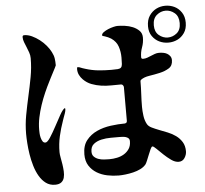

<svg xmlns="http://www.w3.org/2000/svg" viewBox="-60 -917 1120 1048"><g transform="rotate(-5 500.0 -393.5)"><path d="M780 -750Q780 -785 795.5 -808Q811 -831 834 -842.5Q857 -854 883.5 -854Q910 -854 933 -843Q956 -832 971.5 -809Q987 -786 987 -753Q987 -719 971.5 -696.5Q956 -674 933 -663Q910 -652 883.5 -652Q857 -652 834 -663Q811 -674 795.5 -696Q780 -718 780 -750ZM812 -753Q812 -717 834 -698.5Q856 -680 883 -680Q910 -680 932 -698Q954 -716 954 -753Q954 -790 932 -808.5Q910 -827 883 -827Q856 -827 834 -808.5Q812 -790 812 -753ZM616 -236 617 -237 620 -244V-431Q620 -436 616 -441.5Q612 -447 606 -447Q580 -447 552 -446.5Q524 -446 497 -450Q470 -454 445 -463.5Q420 -473 400 -493Q388 -505 381 -519.5Q374 -534 374 -551Q374 -561 377 -561.5Q380 -562 388 -560Q396 -557 403.5 -554Q411 -551 419 -549Q454 -538 488.5 -534.5Q523 -531 560 -531Q583 -531 595.5 -532Q608 -533 613.5 -539Q619 -545 620 -557.5Q621 -570 621 -593Q621 -625 611.5 -653.5Q602 -682 574 -701Q566 -706 558 -709.5Q550 -713 541 -716Q539 -717 532.5 -718.5Q526 -720 526 -723Q526 -732 537 -740Q548 -748 562.5 -754Q577 -760 591.5 -763.5Q606 -767 613 -767Q631 -767 654 -764Q677 -761 697.5 -752.5Q718 -744 732.5 -729.5Q747 -715 747 -692Q747 -664 737.5 -638.5Q728 -613 728 -585Q728 -576 738 -576Q750 -576 761 -580Q772 -584 782.5 -588.5Q793 -593 804 -597Q815 -601 827 -601Q838 -601 850 -599Q862 -597 871.5 -591.5Q881 -586 887.5 -577Q894 -568 894 -555Q894 -525 872.5 -511.5Q851 -498 822 -491.5Q793 -485 763.5 -480.5Q734 -476 717 -463Q713 -460 713 -455Q713 -420 711 -385Q709 -350 709 -315Q709 -293 712.5 -266.5Q716 -240 727 -220Q734 -207 751.5 -198.5Q769 -190 791 -181.5Q813 -173 837 -163.5Q861 -154 881 -139.5Q901 -125 914 -104Q927 -83 927 -53Q927 -34 915.5 -16.5Q904 1 883 1Q863 1 842 -14Q821 -29 802 -47Q783 -65 768 -80Q753 -95 747 -95Q742 -95 736 -82Q730 -69 723.5 -52.5Q717 -36 710.5 -20.5Q704 -5 700 0Q688 14 669.5 23Q651 32 630 37Q609 42 588 44.5Q567 47 550 47Q519 47 487.5 40.5Q456 34 430.5 18.5Q405 3 389 -22Q373 -47 373 -84Q373 -132 396 -161Q419 -190 454 -206Q489 -222 530.5 -227.5Q572 -233 609 -233ZM288 -345Q292 -345 291 -336Q290 -327 286 -315.5Q282 -304 278 -293.5Q274 -283 273 -279Q258 -237 248.5 -195Q239 -153 239 -108Q239 -96 242.5 -78Q246 -60 249 -40.5Q252 -21 253 -2Q254 17 250 32.5Q246 48 234 57.5Q222 67 200 67Q171 67 150 51.5Q129 36 114 10.5Q99 -15 89.5 -47Q80 -79 75 -111Q70 -143 68 -172.5Q66 -202 66 -223Q66 -275 75.5 -326Q85 -377 96.5 -428Q108 -479 117.5 -530Q127 -581 127 -633Q127 -649 121.5 -664.5Q116 -680 110 -694.5Q104 -709 98.5 -723Q93 -737 93 -751Q93 -761 102 -761Q123 -761 144.5 -751Q166 -741 185.5 -726Q205 -711 220.5 -692.5Q236 -674 245 -656Q255 -637 257.5 -620Q260 -603 260 -582Q260 -581 254 -569Q248 -557 240.5 -543Q233 -529 226.5 -516Q220 -503 218 -499Q203 -470 189 -438Q175 -406 164 -373Q153 -340 146 -306.5Q139 -273 139 -240Q139 -233 139.5 -221Q140 -209 143 -197Q146 -185 151.5 -176Q157 -167 167 -167Q178 -167 194.5 -192.5Q211 -218 228 -250Q245 -282 261 -310.5Q277 -339 288 -345ZM413 -95Q413 -78 423 -68Q433 -58 447.5 -53Q462 -48 478 -47Q494 -46 507 -46Q528 -46 549.5 -50.5Q571 -55 588 -65.5Q605 -76 616 -92.5Q627 -109 627 -134Q627 -145 621 -150.5Q615 -156 606.5 -158.5Q598 -161 588 -161.5Q578 -162 571 -162Q552 -162 525 -162Q498 -162 473 -156.5Q448 -151 430.5 -137Q413 -123 413 -95Z"/></g></svg>

Font: SoukouMincho
Style: Regular
Weight: 400
Designer: Dr. Ken Lunde (project architect, glyph set definition & overall production); Masataka HATTORI  (production & ideograph 
Foundry: Adobe Systems Incorporated
Version: Version 1.00